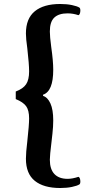

<svg xmlns="http://www.w3.org/2000/svg" viewBox="-20 -766 454 963"><path d="M110 30Q110 0 117 -58Q126 -139 126 -172Q126 -213 111 -233.5Q96 -254 59 -269V-307Q96 -321 111 -343.5Q126 -366 126 -408Q126 -444 117 -523Q110 -572 110 -598Q110 -673 154.5 -709.5Q199 -746 282 -746Q315 -746 341 -740.5Q367 -735 378 -728Q383 -725 383 -713Q383 -705 380.5 -698Q378 -691 373 -690Q346 -699 319 -699Q275 -699 252.5 -678Q230 -657 230 -608Q230 -583 237 -530Q247 -460 247 -416Q247 -308 196 -291V-285Q219 -278 233 -247Q247 -216 247 -162Q247 -132 243 -95.5Q239 -59 238 -51Q230 13 230 35Q230 83 253 107Q276 131 319 131Q343 131 373 121Q378 122 380.5 129Q383 136 383 144Q383 156 378 159Q367 166 341 171.5Q315 177 282 177Q199 177 154.5 141Q110 105 110 30Z"/></svg>

Font: Arima Madurai ExtraBold
Style: Regular
Weight: 800
Designer: Joana Correia and Natanael Gama
Foundry: NDISCOVER
Version: Version 1.019